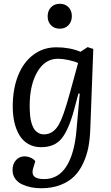

<svg xmlns="http://www.w3.org/2000/svg" viewBox="-20 -773 592 1023"><path d="M298.8 -752.9Q327.1 -752.9 345 -734.6Q362.8 -716.3 362.8 -687Q362.8 -657.7 345 -638.9Q327.1 -620.1 298.8 -620.1Q269.5 -620.1 251.7 -638.4Q233.9 -656.7 233.9 -686Q233.9 -715.3 251.7 -734.1Q269.5 -752.9 298.8 -752.9ZM404.8 -273.9 397.9 -274.9 375 -189Q346.2 -82 308.6 -35.4Q271 11.2 199.2 11.2Q160.2 11.2 130.6 -5.9Q101.1 -22.9 83.3 -53Q65.4 -83 56.6 -121.6Q47.9 -160.2 47.9 -206.1Q47.9 -298.8 76.4 -370.4Q105 -441.9 158 -481.4Q210.9 -521 280.8 -521Q351.1 -521 409.2 -497.1L446.8 -522L477.1 -512.2L460.9 -81.1Q459 -30.8 450.7 12.2Q442.4 55.2 423.3 96.4Q404.3 137.7 375.5 166.5Q346.7 195.3 301.8 212.6Q256.8 230 199.2 230Q171.4 230 145.8 224.9Q120.1 219.7 97.2 209Q74.2 198.2 60.5 178.7Q46.9 159.2 46.9 132.8Q46.9 100.1 65.2 80.1Q83.5 60.1 110.8 60.1Q127 60.1 143.1 67.1Q159.2 74.2 168 85.9L159.2 115.2Q147 148.4 160.4 164.8Q173.8 181.2 214.8 181.2Q290.5 181.2 333.5 113.8Q376.5 46.4 387.2 -76.2ZM214.8 -57.1Q263.2 -57.1 293.5 -109.4Q316.9 -149.9 348.6 -264.2Q351.6 -273.9 362.8 -315.9L396 -437Q377.9 -446.3 345.2 -453.1Q312.5 -460 289.1 -460Q219.7 -460 179 -390.1Q138.2 -320.3 138.2 -210.9Q138.2 -197.3 138.4 -189Q138.7 -180.7 140.1 -162.6Q141.6 -144.5 144 -132.6Q146.5 -120.6 152.3 -105Q158.2 -89.4 166 -79.8Q173.8 -70.3 186.3 -63.7Q198.7 -57.1 214.8 -57.1Z"/></svg>

Font: Literata Book
Style: Italic
Weight: 400
Italic angle: -3°
Designer: Latin by Veronika Burian and Jose Scaglione. Greek by Irene Vlachou. Cyrillic by Vera Evstafieva
Foundry: TypeTogether
Version: Version 1.003;PS 001.003;hotconv 1.0.88;makeotf.lib2.5.64775